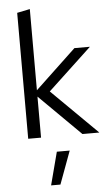

<svg xmlns="http://www.w3.org/2000/svg" viewBox="-64 -771 618 1086"><g transform="rotate(-5 244.5 -228.0)"><path d="M75 0ZM75 0V-715L148 -730V-269L380 -488H468L220 -256L479 0H383L148 -233V0ZM230 87H303L234 274H181Z"/></g></svg>

Font: Red Hat Text
Style: Regular
Weight: 400
Designer: Pentagram / MCKL
Foundry: Pentagram / MCKL
Version: Version 1.005; Red Hat Text